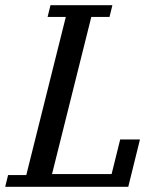

<svg xmlns="http://www.w3.org/2000/svg" viewBox="-41 -718 610 738"><path d="M-10 -45H60L212 -653H142L153 -698H391L380 -653H310L159 -49H388L421 -182H497L452 0H-21Z"/></svg>

Font: IBM Plex Serif Text
Style: Italic
Weight: 450
Italic angle: -14°
Designer: Mike Abbink, Paul van der Laan, Pieter van Rosmalen
Foundry: Bold Monday
Version: Version 3.001